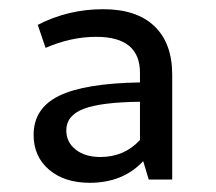

<svg xmlns="http://www.w3.org/2000/svg" viewBox="-20 -770 469 417"><path d="M175 -373Q120 -373 86.5 -401.5Q53 -430 53 -477Q53 -535 108.5 -562Q164 -589 284 -591V-612Q284 -690 189 -690Q134 -690 79 -666L62 -716Q128 -750 204 -750Q277 -750 315.5 -713Q354 -676 354 -608V-380H303L291 -420Q247 -373 175 -373ZM124 -487Q124 -461 144.5 -445Q165 -429 198 -429Q250 -429 284 -466V-549Q199 -548 161.5 -533.5Q124 -519 124 -487Z"/></svg>

Font: Cantarell
Style: Regular
Weight: 400
Designer: Dave Crossland, Nikolaus Waxweiler, Florian Fecher, Jacques Le Bailly, Eben Sorkin, Alexei Vanyashin, Alexios Zavras, Em
Version: Version 0.303